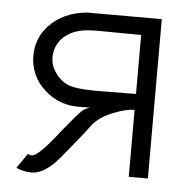

<svg xmlns="http://www.w3.org/2000/svg" viewBox="-43 -543 606 600"><g transform="rotate(5 260.0 -243.5)"><path d="M29 2 61 -44Q68 -39 77 -41Q90 -44 118 -75Q141 -101 160 -126Q202 -178 216 -191Q227 -201 242 -205Q235 -205 206.5 -204.5Q178 -204 150.5 -213.5Q123 -223 99 -245Q75 -266 63 -293.5Q51 -321 51 -351Q51 -406 88 -446Q132 -493 206 -500H441V0H381V-210Q354 -210 314 -194Q274 -178 252 -152L230 -123Q218 -108 188 -71Q158 -34 146 -22Q109 13 77 13Q65 13 51 10Q37 7 29 2ZM270 -259 381 -260V-445L268 -446Q224 -447 201 -443.5Q178 -440 161 -431Q136 -418 123.5 -397Q111 -376 111 -352Q111 -325 128 -302Q149 -273 179.5 -265.5Q210 -258 270 -259Z"/></g></svg>

Font: Bellota
Style: Regular
Weight: 400
Designer: Kemie Guaida
Foundry: Kemie Guaida
Version: Version 4.001